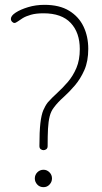

<svg xmlns="http://www.w3.org/2000/svg" viewBox="-20 -768 423 794"><path d="M160 -147Q154 -147 148.5 -151Q143 -155 143 -164Q143 -224 147 -258.5Q151 -293 159 -312Q167 -331 178 -345Q195 -364 217 -384Q239 -404 260.5 -429Q282 -454 296 -487Q310 -520 310 -565Q310 -633 272.5 -673Q235 -713 160 -713Q129 -713 108 -707Q87 -701 74 -693Q61 -685 53 -679Q45 -673 39 -673Q35 -673 30 -678Q25 -683 25 -690Q25 -703 45 -716Q65 -729 96.5 -738.5Q128 -748 164 -748Q226 -748 266 -723.5Q306 -699 325.5 -658Q345 -617 345 -566Q345 -515 329 -478.5Q313 -442 289.5 -414.5Q266 -387 242.5 -366Q219 -345 204 -325Q191 -309 185.5 -287Q180 -265 178.5 -235.5Q177 -206 177 -164Q177 -155 171.5 -151Q166 -147 160 -147ZM160 6Q144 6 134 -5Q124 -16 124 -30Q124 -45 134.5 -55.5Q145 -66 160 -66Q174 -66 184.5 -55.5Q195 -45 195 -30Q195 -16 185 -5Q175 6 160 6Z"/></svg>

Font: Dosis ExtraLight
Style: Regular
Weight: 250
Designer: EdgarTolentino, PabloImpallari, IginoMarini
Foundry: EdgarTolentino, PabloImpallari, IginoMarini
Version: Version 3.001; ttfautohint (v1.8.2)